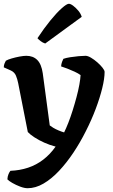

<svg xmlns="http://www.w3.org/2000/svg" viewBox="-27 -795 599 1015"><path d="M119 200Q102 200 79.5 191.5Q57 183 38 172Q19 161 12 153Q13 137 18 125.5Q23 114 28 108Q78 106 121.5 91.5Q165 77 201.5 49Q238 21 267 -20Q236 -28 207 -41Q178 -54 155 -69Q132 -84 120 -97L69 -356Q65 -376 57.5 -394.5Q50 -413 31 -422L-7 -439Q-7 -450 -3 -459.5Q1 -469 4 -474Q14 -480 34.5 -486Q55 -492 76.5 -496Q98 -500 112 -500Q148 -500 170 -478Q192 -456 199 -408L236 -132Q242 -127 254.5 -119.5Q267 -112 282.5 -105.5Q298 -99 312 -95Q322 -115 334 -145.5Q346 -176 357 -211Q368 -246 377.5 -281.5Q387 -317 392.5 -347.5Q398 -378 399 -398Q387 -407 367.5 -416Q348 -425 328.5 -432.5Q309 -440 296 -444Q297 -457 301 -468Q305 -479 308 -484Q322 -489 344 -492.5Q366 -496 388.5 -498Q411 -500 425 -500Q437 -500 454 -490Q471 -480 487.5 -465.5Q504 -451 515 -437Q526 -423 526 -415Q526 -380 513.5 -329Q501 -278 479 -219.5Q457 -161 427 -102Q397 -42 361 12Q325 66 285 108.5Q245 151 203 175.5Q161 200 119 200ZM212 -565Q199 -569 188 -577.5Q177 -586 171 -593Q206 -646 239.5 -687Q273 -728 299.5 -751.5Q326 -775 337 -775Q346 -775 360 -764.5Q374 -754 387 -738.5Q400 -723 405 -706Z"/></svg>

Font: Texturina 12pt
Style: Bold
Weight: 700
Designer: Guillermo Torres Carreño
Foundry: Omnibus-Type
Version: Version 1.002